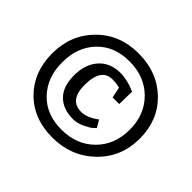

<svg xmlns="http://www.w3.org/2000/svg" viewBox="-163 -923 1146 1146"><g transform="rotate(45 410.0 -350.0)"><path d="M143.5 -89Q45 -188 45 -345Q45 -502 148.5 -606Q252 -710 410.5 -710Q569 -710 672 -610.5Q775 -511 775 -354.5Q775 -198 667 -94Q559 10 400.5 10Q242 10 143.5 -89ZM201.5 -558Q125 -478 125 -350Q125 -222 201.5 -142Q278 -62 405.5 -62Q533 -62 614 -142.5Q695 -223 695 -350Q695 -477 614 -557.5Q533 -638 405.5 -638Q278 -638 201.5 -558ZM410 -155Q326 -155 278 -203Q230 -251 230 -344.5Q230 -438 280 -494.5Q330 -551 417 -551Q445 -551 477 -543.5Q509 -536 526 -528L544 -520L542 -414H486L472 -482Q445 -490 410 -490Q315 -490 315 -348Q315 -220 415 -220Q439 -220 465.5 -231Q492 -242 507 -253L522 -264L549 -218Q542 -211 530 -200.5Q518 -190 482 -172.5Q446 -155 410 -155Z"/></g></svg>

Font: Bitter
Style: Italic
Weight: 400
Italic angle: -9°
Designer: Sol Matas
Foundry: Sol Matas
Version: Version 1.001